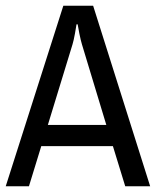

<svg xmlns="http://www.w3.org/2000/svg" viewBox="-21 -650 544 670"><path d="M416 0 373 -140H123L80 0H-1L200 -630H304L503 0ZM232 -495 146 -214H350L265 -495Q261 -508 256 -532.5Q251 -557 250 -565H246Q245 -557 240.5 -532.5Q236 -508 232 -495Z"/></svg>

Font: Pragati Narrow
Style: Regular
Weight: 400
Designer: Hector Gatti, Marcela Romero, Pablo Cosgaya and Nicolas Silva
Foundry: Omnibus-Type
Version: Version 1.010; ttfautohint (v1.3)